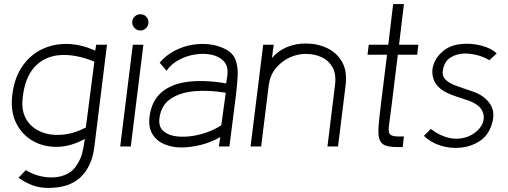

<svg xmlns="http://www.w3.org/2000/svg" viewBox="-20 -720 2500 944"><path d="M217 204Q174 204 138.5 190.5Q103 177 71 154L107 116Q136 135 172.5 144.5Q209 154 245.5 152Q282 150 312.5 134Q343 118 361 86Q377 60 384 33.5Q391 7 397 -37Q328 1 261.5 2Q195 3 142.5 -26.5Q90 -56 61.5 -111Q33 -166 39 -240Q47 -328 85 -387Q123 -446 181.5 -475.5Q240 -505 309 -504Q378 -503 448 -471L453 -500H506L444 1Q433 96 377.5 150Q322 204 217 204ZM91 -234Q85 -174 109.5 -133Q134 -92 180 -72.5Q226 -53 284 -57.5Q342 -62 402 -93L444 -417Q350 -455 274 -449Q198 -443 149.5 -390Q101 -337 91 -234Z M670 -570Q654 -570 642 -582Q630 -594 630 -610Q630 -627 642 -638.5Q654 -650 670 -650Q687 -650 698.5 -638.5Q710 -627 710 -610Q710 -594 698.5 -582Q687 -570 670 -570ZM623 0H571L633 -500H685Z M870 5Q826 5 788 -11Q750 -27 729.5 -60.5Q709 -94 715 -145Q725 -224 774 -266Q823 -308 904.5 -318Q986 -328 1092 -310L1098 -350Q1103 -393 1081.5 -417.5Q1060 -442 1022 -450.5Q984 -459 941 -452.5Q898 -446 859.5 -425.5Q821 -405 799 -372L765 -412Q797 -449 838.5 -470.5Q880 -492 924 -499.5Q968 -507 1009.5 -502Q1051 -497 1083 -481Q1125 -461 1138 -426Q1151 -391 1148.5 -345Q1146 -299 1139 -244L1108 0H1056L1063 -46Q1020 -21 969 -8Q918 5 870 5ZM1068 -104 1090 -264Q1006 -278 935 -271.5Q864 -265 818 -233.5Q772 -202 764 -139Q759 -101 779 -80Q799 -59 833.5 -52Q868 -45 910.5 -49.5Q953 -54 994.5 -68.5Q1036 -83 1068 -104Z M1642 0H1590L1627 -301Q1634 -355 1615 -389Q1596 -423 1561 -439Q1526 -455 1483 -455Q1441 -455 1401.5 -436Q1362 -417 1334.5 -382.5Q1307 -348 1301 -299L1264 0H1212L1274 -500H1326L1317 -435Q1349 -472 1393.5 -489.5Q1438 -507 1485 -506Q1541 -506 1588.5 -483.5Q1636 -461 1662 -415.5Q1688 -370 1679 -299Z M1853 -209 1883 -451H1787L1793 -500H1889L1913 -700H1966L1942 -500H2037L2031 -451H1936L1906 -207Q1898 -141 1893 -107Q1888 -73 1896 -61.5Q1904 -50 1935 -49H1966L1960 3H1934Q1894 3 1873 -5.5Q1852 -14 1845 -37Q1838 -60 1841.5 -101.5Q1845 -143 1853 -209Z M2064 -52 2098 -86Q2163 -37 2227 -38Q2267 -39 2299 -57Q2331 -75 2347.5 -103Q2364 -131 2356 -162Q2349 -186 2329.5 -201Q2310 -216 2283.5 -225.5Q2257 -235 2228 -244Q2199 -253 2173 -266Q2127 -290 2113 -327.5Q2099 -365 2111.5 -402.5Q2124 -440 2158 -468.5Q2192 -497 2243 -503Q2295 -509 2345.5 -496Q2396 -483 2422 -457L2386 -424Q2358 -441 2325.5 -449Q2293 -457 2264 -457Q2226 -456 2196.5 -438Q2167 -420 2159 -382Q2151 -351 2167.5 -332Q2184 -313 2220 -299.5Q2256 -286 2305 -270Q2365 -249 2392 -205Q2419 -161 2393 -95Q2375 -49 2335 -24Q2295 1 2245 6Q2195 11 2146.5 -4Q2098 -19 2064 -52Z"/></svg>

Font: Kulim Park ExtraLight
Style: Italic
Weight: 275
Italic angle: -8°
Designer: Noponies / Dale Sattler
Foundry: Noponies
Version: Version 1.000; ttfautohint (v1.8.3)